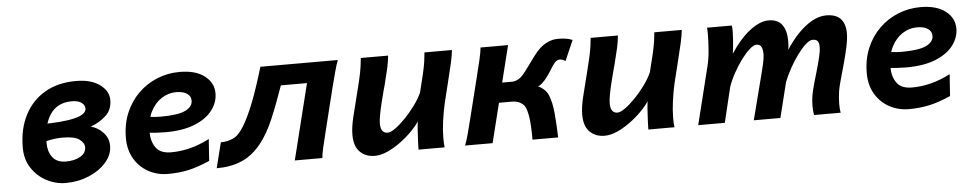

<svg xmlns="http://www.w3.org/2000/svg" viewBox="-35 -736 4952 983"><g transform="rotate(-5 2441.0 -245.0)"><path d="M154.3 -196.3 163.1 -297.9Q280.3 -297.9 342.5 -312.7Q404.8 -327.6 404.8 -358.9Q404.8 -376 387.7 -388.7Q370.6 -401.4 338.4 -401.4Q264.6 -401.4 227.8 -348.1Q190.9 -294.9 190.9 -198.7Q190.9 -155.8 212.9 -126.2Q234.9 -96.7 282.7 -96.7Q326.7 -96.7 356.2 -114Q385.7 -131.3 385.7 -161.6Q385.7 -183.6 360.8 -201.9Q335.9 -220.2 274.9 -220.2Q243.7 -220.2 209 -213.4Q174.3 -206.5 154.3 -196.3ZM67.4 -186.5Q67.4 -281.2 103.8 -352.5Q140.1 -423.8 207.5 -463.4Q274.9 -502.9 367.7 -502.9Q445.8 -502.9 490.5 -470Q535.2 -437 535.2 -391.6Q535.2 -341.3 503.4 -311.5Q471.7 -281.7 423.8 -263.2Q457.5 -255.9 485.6 -226.8Q513.7 -197.8 513.7 -157.2Q513.7 -111.3 479.7 -72.5Q445.8 -33.7 390.6 -10.5Q335.4 12.7 272.5 12.7Q219.2 12.7 172.4 -12.2Q125.5 -37.1 96.4 -81.8Q67.4 -126.5 67.4 -186.5Z M1020 -147.9 1012.2 -36.1Q953.1 -9.8 903.6 1.2Q854 12.2 796.9 12.2Q742.2 12.2 697 -12.5Q651.9 -37.1 624.8 -82.5Q597.7 -127.9 597.7 -189.5Q597.7 -260.3 621.8 -317.9Q646 -375.5 688.2 -417Q730.5 -458.5 785.2 -480.7Q839.8 -502.9 900.9 -502.9Q982.9 -502.9 1028.8 -467.5Q1074.7 -432.1 1074.7 -377.9Q1074.7 -331.5 1044.2 -291.3Q1013.7 -251 953.1 -226.3Q892.6 -201.7 803.2 -201.7Q783.2 -201.7 757.1 -203.1Q731 -204.6 705.8 -207.3Q680.7 -210 663.6 -213.4V-297.9Q734.9 -283.2 785.6 -283.2Q875 -283.2 912.4 -301.8Q949.7 -320.3 949.7 -351.6Q949.7 -374.5 929.7 -387.9Q909.7 -401.4 873.5 -401.4Q834.5 -401.4 799.6 -379.2Q764.6 -356.9 742.9 -314.2Q721.2 -271.5 721.2 -209Q721.2 -161.1 744.4 -128.9Q767.6 -96.7 822.3 -96.7Q870.1 -96.7 919.2 -108.9Q968.3 -121.1 1020 -147.9Z M1545.9 -389.2H1411.6Q1378.4 -293.9 1347.2 -220.2Q1315.9 -146.5 1275.4 -96.7Q1231 -42 1175.5 -18.6Q1120.1 4.9 1047.4 4.9L1080.1 -125.5Q1113.8 -125.5 1143.3 -138.9Q1172.9 -152.3 1199.7 -196.8Q1225.6 -238.8 1254.2 -310.8Q1282.7 -382.8 1315.4 -493.2H1713.4Q1705.1 -472.7 1695.1 -435.1Q1685.1 -397.5 1672.4 -348.1L1622.1 -145Q1608.4 -89.4 1600.1 -54Q1591.8 -18.6 1590.8 0H1449.2Z M2219.2 0H2085Q2085 -13.2 2086.2 -41Q2087.4 -68.8 2089.4 -98.1Q2091.3 -127.4 2093.8 -144Q2077.1 -119.1 2050 -92Q2022.9 -64.9 1990.2 -41.3Q1957.5 -17.6 1923.8 -2.7Q1890.1 12.2 1859.9 12.2Q1812.5 12.2 1783.4 -17.1Q1754.4 -46.4 1754.4 -104.5Q1754.4 -124 1757.6 -147Q1760.7 -169.9 1767.1 -195.8L1802.7 -338.4Q1814.5 -384.8 1821 -417.2Q1827.6 -449.7 1831.5 -493.2H1971.7Q1969.7 -465.8 1962.2 -431.4Q1954.6 -397 1941.9 -347.7Q1939.5 -338.9 1932.6 -314Q1925.8 -289.1 1918.2 -257.8Q1910.6 -226.6 1905 -197.3Q1899.4 -168 1899.4 -150.4Q1899.4 -100.1 1936 -100.1Q1950.7 -100.1 1975.6 -117.9Q2000.5 -135.7 2028.3 -164.6Q2056.2 -193.4 2080.3 -226.6Q2104.5 -259.8 2118.2 -290.5Q2133.8 -351.1 2141.8 -386.7Q2149.9 -422.4 2153.3 -445.8Q2156.7 -469.2 2158.7 -493.2H2299.8Q2297.9 -467.8 2288.3 -425.8Q2278.8 -383.8 2265.6 -331.5Q2252.4 -279.3 2238.8 -222.2Q2229.5 -180.7 2223.1 -134.3Q2216.8 -87.9 2216.8 -48.8Q2216.8 -35.2 2217.3 -22.9Q2217.8 -10.7 2219.2 0Z M2501.5 -203.1 2526.9 -304.7H2592.8Q2609.4 -304.7 2626 -314.5Q2642.6 -324.2 2659.2 -345.7Q2672.4 -362.3 2688 -384.5Q2703.6 -406.7 2719.7 -427.7Q2735.8 -448.7 2749 -461.4Q2767.6 -479.5 2792.7 -491.2Q2817.9 -502.9 2844.7 -502.9Q2862.3 -502.9 2880.9 -501Q2899.4 -499 2919.9 -490.7L2874 -385.7Q2862.3 -396.5 2843.3 -396.5Q2836.4 -396.5 2829.3 -391.8Q2822.3 -387.2 2816.9 -380.4Q2807.6 -369.1 2799.1 -354.5Q2790.5 -339.8 2772 -314Q2760.3 -297.9 2747.3 -285.6Q2734.4 -273.4 2722.7 -268.1Q2733.4 -266.1 2750 -252.2Q2766.6 -238.3 2774.4 -219.7Q2791 -180.2 2795.9 -120.1Q2800.8 -60.1 2802.7 0H2670.9Q2670.9 -76.7 2664.6 -116Q2658.2 -155.3 2648.4 -171.9Q2643.6 -181.6 2626.5 -192.4Q2609.4 -203.1 2582 -203.1ZM2588.4 -493.2 2465.8 0H2324.2Q2332.5 -20 2343 -58.6Q2353.5 -97.2 2365.7 -147.5L2415 -345.7Q2427.7 -395.5 2436.5 -434.1Q2445.3 -472.7 2446.8 -493.2Z M3400.4 0H3266.1Q3266.1 -13.2 3267.3 -41Q3268.6 -68.8 3270.5 -98.1Q3272.5 -127.4 3274.9 -144Q3258.3 -119.1 3231.2 -92Q3204.1 -64.9 3171.4 -41.3Q3138.7 -17.6 3105 -2.7Q3071.3 12.2 3041 12.2Q2993.7 12.2 2964.6 -17.1Q2935.5 -46.4 2935.5 -104.5Q2935.5 -124 2938.7 -147Q2941.9 -169.9 2948.2 -195.8L2983.9 -338.4Q2995.6 -384.8 3002.2 -417.2Q3008.8 -449.7 3012.7 -493.2H3152.8Q3150.9 -465.8 3143.3 -431.4Q3135.7 -397 3123 -347.7Q3120.6 -338.9 3113.8 -314Q3106.9 -289.1 3099.4 -257.8Q3091.8 -226.6 3086.2 -197.3Q3080.6 -168 3080.6 -150.4Q3080.6 -100.1 3117.2 -100.1Q3131.8 -100.1 3156.7 -117.9Q3181.6 -135.7 3209.5 -164.6Q3237.3 -193.4 3261.5 -226.6Q3285.6 -259.8 3299.3 -290.5Q3314.9 -351.1 3323 -386.7Q3331.1 -422.4 3334.5 -445.8Q3337.9 -469.2 3339.8 -493.2H3481Q3479 -467.8 3469.5 -425.8Q3460 -383.8 3446.8 -331.5Q3433.6 -279.3 3419.9 -222.2Q3410.6 -180.7 3404.3 -134.3Q3397.9 -87.9 3397.9 -48.8Q3397.9 -35.2 3398.4 -22.9Q3398.9 -10.7 3400.4 0Z M4254.4 0H4117.7Q4115.7 -11.2 4114.7 -22.9Q4113.8 -34.7 4113.8 -46.4Q4113.8 -73.2 4118.2 -100.1Q4122.1 -123 4131.3 -156Q4140.6 -189 4151.1 -224.6Q4161.6 -260.3 4169.2 -292Q4176.8 -323.7 4176.8 -344.7Q4176.8 -365.2 4169.7 -374.8Q4162.6 -384.3 4143.1 -384.3Q4128.4 -384.3 4107.7 -365.5Q4086.9 -346.7 4064.7 -316.4Q4042.5 -286.1 4022.7 -250.5Q4002.9 -214.8 3989.7 -180.7L3944.8 0H3808.1L3868.7 -235.8Q3873.5 -254.9 3880.4 -283.9Q3887.2 -313 3887.2 -335.9Q3887.2 -355.5 3880.6 -369.9Q3874 -384.3 3855 -384.3Q3840.3 -384.3 3819.1 -365.2Q3797.9 -346.2 3775.4 -315.7Q3752.9 -285.2 3733.4 -249.5Q3713.9 -213.9 3702.6 -180.7L3659.2 0H3522.5L3596.2 -297.4Q3605.5 -334.5 3608.9 -381.3Q3612.3 -428.2 3612.3 -460Q3612.3 -485.4 3610.8 -493.2H3737.8Q3740.2 -483.4 3740.2 -466.3Q3740.2 -450.2 3738.5 -422.6Q3736.8 -395 3731 -349.1Q3777.3 -420.9 3829.8 -461.9Q3882.3 -502.9 3928.2 -502.9Q3974.6 -502.9 3996.8 -473.1Q4019 -443.4 4019 -389.6Q4019 -366.7 4015.6 -344.2Q4042 -386.2 4075.9 -422.4Q4109.9 -458.5 4147.9 -480.7Q4186 -502.9 4224.1 -502.9Q4321.8 -502.9 4321.8 -401.4Q4321.8 -373.5 4313 -332.5Q4304.2 -291.5 4292 -247.8Q4279.8 -204.1 4269.5 -167.2Q4259.3 -130.4 4256.3 -111.3Q4253.9 -94.2 4252.4 -77.6Q4251 -61 4251 -43.9Q4251 -20 4254.4 0Z M4827.6 -147.9 4819.8 -36.1Q4760.7 -9.8 4711.2 1.2Q4661.6 12.2 4604.5 12.2Q4549.8 12.2 4504.6 -12.5Q4459.5 -37.1 4432.4 -82.5Q4405.3 -127.9 4405.3 -189.5Q4405.3 -260.3 4429.4 -317.9Q4453.6 -375.5 4495.8 -417Q4538.1 -458.5 4592.8 -480.7Q4647.5 -502.9 4708.5 -502.9Q4790.5 -502.9 4836.4 -467.5Q4882.3 -432.1 4882.3 -377.9Q4882.3 -331.5 4851.8 -291.3Q4821.3 -251 4760.7 -226.3Q4700.2 -201.7 4610.8 -201.7Q4590.8 -201.7 4564.7 -203.1Q4538.6 -204.6 4513.4 -207.3Q4488.3 -210 4471.2 -213.4V-297.9Q4542.5 -283.2 4593.3 -283.2Q4682.6 -283.2 4720 -301.8Q4757.3 -320.3 4757.3 -351.6Q4757.3 -374.5 4737.3 -387.9Q4717.3 -401.4 4681.2 -401.4Q4642.1 -401.4 4607.2 -379.2Q4572.3 -356.9 4550.5 -314.2Q4528.8 -271.5 4528.8 -209Q4528.8 -161.1 4552 -128.9Q4575.2 -96.7 4629.9 -96.7Q4677.7 -96.7 4726.8 -108.9Q4775.9 -121.1 4827.6 -147.9Z"/></g></svg>

Font: Andika
Style: Bold Italic
Weight: 700
Italic angle: -14°
Designer: Victor Gaultney, Annie Olsen, Julie Remington, Don Collingsworth, Eric Hays, Becca Hirsbrunner
Foundry: SIL International
Version: Version 6.101